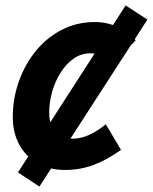

<svg xmlns="http://www.w3.org/2000/svg" viewBox="-20 -614 562 706"><path d="M27 -183Q27 -252 49.5 -315Q72 -378 112 -427Q152 -476 207.5 -504.5Q263 -533 329 -533Q374 -533 415 -514Q456 -495 479 -466L397 -378Q381 -398 358.5 -408Q336 -418 312 -418Q279 -418 251.5 -399Q224 -380 203.5 -348Q183 -316 172 -277.5Q161 -239 161 -201Q161 -153 183.5 -128.5Q206 -104 246 -104Q278 -104 309 -118.5Q340 -133 369 -157L425 -63Q374 -26 324 -7.5Q274 11 219 11Q162 11 118.5 -13.5Q75 -38 51 -82Q27 -126 27 -183ZM442 -594 522 -542 125 72 46 20Z"/></svg>

Font: Radio Canada SemiBold
Style: Italic
Weight: 600
Italic angle: -12°
Designer: Charles Daoud, Etienne Aubert Bonn, Alexandre Saumier Demers, Jacques Le Bailly
Foundry: Radio-Canada
Version: Version 2.104; ttfautohint (v1.8.4.7-5d5b);gftools[0.9.28.de